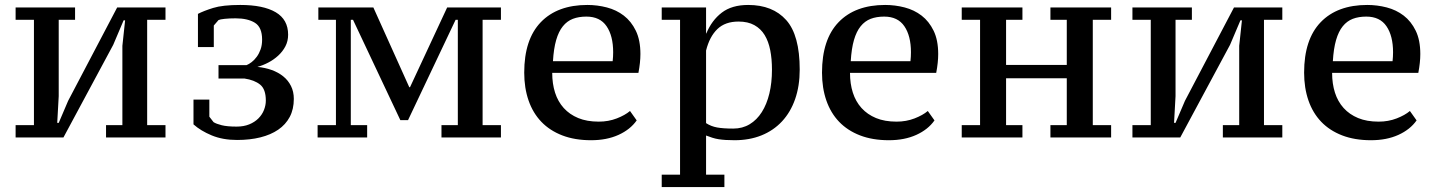

<svg xmlns="http://www.w3.org/2000/svg" viewBox="-20 -555 5805 775"><path d="M43 -525H283V-475H217V-167L211 -59H217L255 -148L453 -525H648V-475H574V-50H648V0H408V-50H474V-370L485 -473H479L437 -374L236 0H43V-50H117V-475H43Z M935 -44Q964 -44 986 -53Q1008 -62 1023 -77Q1038 -92 1045.5 -111Q1053 -130 1053 -149Q1053 -195 1030 -213.5Q1007 -232 967 -238H862V-292H975Q985 -296 996 -304.5Q1007 -313 1016.5 -326Q1026 -339 1032 -356Q1038 -373 1038 -395Q1038 -445 1009 -463Q980 -481 931 -481Q906 -481 887 -479Q868 -477 862 -474L843 -452V-365H779V-499Q802 -511 840.5 -523Q879 -535 950 -535Q1043 -535 1093 -505.5Q1143 -476 1143 -415Q1143 -389 1132 -368Q1121 -347 1103 -330.5Q1085 -314 1063 -302.5Q1041 -291 1019 -285Q1050 -282 1076.5 -272.5Q1103 -263 1123 -247Q1143 -231 1154.5 -208Q1166 -185 1166 -156Q1166 -114 1149.5 -83Q1133 -52 1103 -31.5Q1073 -11 1031 -0.5Q989 10 937 10Q879 10 834.5 -8.5Q790 -27 761 -53V-153H825V-84L842 -62Q853 -55 875 -49.5Q897 -44 935 -44Z M1462 0H1262V-50H1336V-475H1265V-525H1487L1632 -203H1635L1785 -525H2002V-475H1928V-50H2002V0H1762V-50H1828V-475H1819L1627 -70H1596L1405 -475H1396V-50H1462Z M2550 -69Q2524 -32 2476.5 -10.5Q2429 11 2366 11Q2300 11 2249.5 -8.5Q2199 -28 2165 -63.5Q2131 -99 2113.5 -149.5Q2096 -200 2096 -262Q2096 -396 2163 -465.5Q2230 -535 2351 -535Q2391 -535 2429.5 -525Q2468 -515 2498 -492Q2528 -469 2546.5 -431Q2565 -393 2565 -337Q2565 -320 2563 -301Q2561 -282 2557 -261H2209Q2209 -217 2220.5 -181Q2232 -145 2255.5 -119Q2279 -93 2314 -78.5Q2349 -64 2397 -64Q2436 -64 2469.5 -77Q2503 -90 2523 -107ZM2347 -488Q2316 -488 2292.5 -479Q2269 -470 2252 -449Q2235 -428 2225 -393.5Q2215 -359 2212 -308H2453Q2454 -317 2454.5 -326.5Q2455 -336 2455 -344Q2455 -410 2428.5 -449Q2402 -488 2347 -488Z M2904 200H2651V150H2725V-475H2651V-525H2830V-420H2831Q2853 -473 2893.5 -504Q2934 -535 3000 -535Q3099 -535 3153.5 -474Q3208 -413 3208 -274Q3208 -208 3189.5 -155Q3171 -102 3136.5 -65Q3102 -28 3053.5 -8.5Q3005 11 2945 11Q2925 11 2909.5 10Q2894 9 2881 7Q2868 5 2855.5 1Q2843 -3 2830 -8V150H2904ZM2961 -468Q2907 -468 2875.5 -437.5Q2844 -407 2830 -351V-58Q2850 -45 2874.5 -40.5Q2899 -36 2940 -36Q2977 -36 3006 -53.5Q3035 -71 3055 -102.5Q3075 -134 3085.5 -177.5Q3096 -221 3096 -274Q3096 -317 3089 -352.5Q3082 -388 3066.5 -413.5Q3051 -439 3025 -453.5Q2999 -468 2961 -468Z M3752 -69Q3726 -32 3678.5 -10.5Q3631 11 3568 11Q3502 11 3451.5 -8.5Q3401 -28 3367 -63.5Q3333 -99 3315.5 -149.5Q3298 -200 3298 -262Q3298 -396 3365 -465.5Q3432 -535 3553 -535Q3593 -535 3631.5 -525Q3670 -515 3700 -492Q3730 -469 3748.5 -431Q3767 -393 3767 -337Q3767 -320 3765 -301Q3763 -282 3759 -261H3411Q3411 -217 3422.5 -181Q3434 -145 3457.5 -119Q3481 -93 3516 -78.5Q3551 -64 3599 -64Q3638 -64 3671.5 -77Q3705 -90 3725 -107ZM3549 -488Q3518 -488 3494.5 -479Q3471 -470 3454 -449Q3437 -428 3427 -393.5Q3417 -359 3414 -308H3655Q3656 -317 3656.5 -326.5Q3657 -336 3657 -344Q3657 -410 3630.5 -449Q3604 -488 3549 -488Z M4107 0H3862V-50H3936V-475H3862V-525H4107V-475H4041V-293H4286V-475H4220V-525H4465V-475H4391V-50H4465V0H4220V-50H4286V-239H4041V-50H4107Z M4551 -525H4791V-475H4725V-167L4719 -59H4725L4763 -148L4961 -525H5156V-475H5082V-50H5156V0H4916V-50H4982V-370L4993 -473H4987L4945 -374L4744 0H4551V-50H4625V-475H4551Z M5698 -69Q5672 -32 5624.5 -10.5Q5577 11 5514 11Q5448 11 5397.5 -8.5Q5347 -28 5313 -63.5Q5279 -99 5261.5 -149.5Q5244 -200 5244 -262Q5244 -396 5311 -465.5Q5378 -535 5499 -535Q5539 -535 5577.5 -525Q5616 -515 5646 -492Q5676 -469 5694.5 -431Q5713 -393 5713 -337Q5713 -320 5711 -301Q5709 -282 5705 -261H5357Q5357 -217 5368.5 -181Q5380 -145 5403.5 -119Q5427 -93 5462 -78.5Q5497 -64 5545 -64Q5584 -64 5617.5 -77Q5651 -90 5671 -107ZM5495 -488Q5464 -488 5440.5 -479Q5417 -470 5400 -449Q5383 -428 5373 -393.5Q5363 -359 5360 -308H5601Q5602 -317 5602.5 -326.5Q5603 -336 5603 -344Q5603 -410 5576.5 -449Q5550 -488 5495 -488Z"/></svg>

Font: PT Serif Caption
Style: Regular
Weight: 400
Designer: A.Korolkova, O.Umpeleva, V.Yefimov
Foundry: ParaType Ltd
Version: Version 1.000W OFL